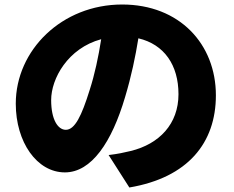

<svg xmlns="http://www.w3.org/2000/svg" viewBox="-20 -776 1040 852"><path d="M429 -602C417 -524 400 -445 378 -377C342 -261 312 -200 272 -200C237 -200 207 -245 207 -332C207 -427 281 -562 429 -602ZM594 -606C709 -579 772 -487 772 -358C772 -226 687 -137 560 -106C531 -99 504 -93 462 -88L554 56C814 12 938 -142 938 -353C938 -580 777 -756 522 -756C255 -756 50 -554 50 -316C50 -145 144 -11 268 -11C386 -11 476 -145 535 -345C563 -438 581 -525 594 -606Z"/></svg>

Font: ChiuKong Gothic MN Heavy
Style: Regular
Weight: 900
Designer: Ryoko NISHIZUKA 西塚涼子 (kana, bopomofo & ideographs); Paul D. Hunt (Latin, Greek & Cyrillic); Sandoll Communications 산돌커뮤니
Foundry: Adobe
Version: Version 1.300